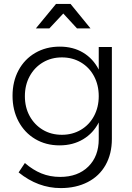

<svg xmlns="http://www.w3.org/2000/svg" viewBox="-20 -764 675 980"><path d="M551 -524V-55Q551 21 519 78Q487 135 427.5 165.5Q368 196 290 196Q174 196 75 116L107 68Q147 103 191 121Q235 139 287 139Q377 139 430.5 86.5Q484 34 484 -54V-139Q456 -84 404 -53Q352 -22 284 -22Q214 -22 159.5 -54.5Q105 -87 74.5 -144.5Q44 -202 44 -275Q44 -348 74.5 -405Q105 -462 160 -494Q215 -526 285 -526Q353 -526 404 -495.5Q455 -465 484 -409V-524ZM484 -273Q484 -330 460 -375Q436 -420 393 -445.5Q350 -471 296 -471Q242 -471 199 -445.5Q156 -420 131.5 -375Q107 -330 107 -273Q107 -216 131.5 -171.5Q156 -127 198.5 -101.5Q241 -76 296 -76Q350 -76 393 -101.5Q436 -127 460 -172Q484 -217 484 -273ZM442 -619H373L303 -695L232 -619H163L266 -744H340Z"/></svg>

Font: Gontserrat Light
Style: Regular
Weight: 300
Designer: Julieta Ulanovsky
Foundry: Julieta Ulanovsky
Version: Version 6.001